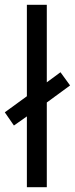

<svg xmlns="http://www.w3.org/2000/svg" viewBox="-37 -780 312 800"><path d="M75 0V-295L21 -257L-17 -312L75 -379V-760H158V-437L215 -479L255 -424L158 -353V0Z"/></svg>

Font: Noto Sans Gurmukhi Condensed
Style: Regular
Weight: 400
Width: 3
Designer: Jelle Bosma - Monotype Design Team
Foundry: Monotype Imaging Inc.
Version: Version 2.004; ttfautohint (v1.8.4.7-5d5b)